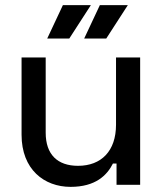

<svg xmlns="http://www.w3.org/2000/svg" viewBox="-20 -720 636 748"><path d="M225 -700 164 -570H250L334 -700ZM369 -700 308 -570H394L478 -700ZM526 0V-496H432V-234C432 -132 375 -74 284 -74C204 -74 158 -118 158 -203V-496H64V-195C64 -60 152 8 255 8C352 8 397 -37 420 -83H434V0Z"/></svg>

Font: Space Text Medium
Style: Regular
Weight: 500
Designer: Florian Karsten (Space Text), Colophon Foundry (Space Mono)
Foundry: Florian Karsten
Version: Version 1.003;PS 001.003;hotconv 1.0.88;makeotf.lib2.5.64775